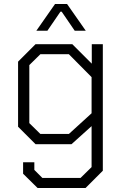

<svg xmlns="http://www.w3.org/2000/svg" viewBox="-20 -718 612 956"><path d="M492 -498V132L406 218H167L95 147V90H151V128L191 168H381L436 114V-90L336 0H157L70 -87V-411L157 -498H340L437 -401V-498ZM436 -334 323 -448H181L126 -394V-105L181 -51H323L436 -154ZM254 -698H314L407 -565H352L287 -660H281L216 -565H161Z"/></svg>

Font: Chakra Petch Light
Style: Regular
Weight: 300
Designer: Katatrad Aksorn Co.,Ltd.
Foundry: Cadson Demak Co.,Ltd.
Version: Version 1.000; ttfautohint (v1.6)